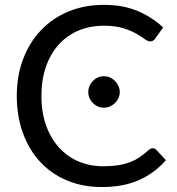

<svg xmlns="http://www.w3.org/2000/svg" viewBox="-20 -744 710 772"><path d="M594.5 -148Q602.5 -148 608.5 -141.5L647 -100Q603 -49 540.2 -20.5Q477.5 8 388.5 8Q311.5 8 248.5 -18.8Q185.5 -45.5 141 -93.8Q96.5 -142 72 -209.5Q47.5 -277 47.5 -358Q47.5 -439 73 -506.5Q98.5 -574 144.8 -622.5Q191 -671 255.5 -697.8Q320 -724.5 398 -724.5Q474.5 -724.5 533 -700Q591.5 -675.5 636 -633.5L604 -589Q601 -584 596.2 -580.8Q591.5 -577.5 583.5 -577.5Q574.5 -577.5 561.5 -587.2Q548.5 -597 527.5 -609Q506.5 -621 475 -630.8Q443.5 -640.5 397.5 -640.5Q342 -640.5 296 -621.2Q250 -602 216.8 -565.5Q183.5 -529 165 -476.5Q146.5 -424 146.5 -358Q146.5 -291 165.8 -238.5Q185 -186 218.2 -149.8Q251.5 -113.5 296.8 -94.5Q342 -75.5 394.5 -75.5Q426.5 -75.5 452.2 -79.2Q478 -83 499.8 -91Q521.5 -99 540.2 -111.2Q559 -123.5 577.5 -140.5Q586 -148 594.5 -148ZM461.5 -373.5Q461.5 -360.5 456.2 -349.2Q451 -338 442.2 -329.5Q433.5 -321 422 -316Q410.5 -311 397.5 -311Q384.5 -311 373.2 -316Q362 -321 353.5 -329.5Q345 -338 340 -349.2Q335 -360.5 335 -373.5Q335 -386.5 340 -398.2Q345 -410 353.5 -418.8Q362 -427.5 373.2 -432.5Q384.5 -437.5 397.5 -437.5Q410.5 -437.5 422 -432.5Q433.5 -427.5 442.2 -418.8Q451 -410 456.2 -398.2Q461.5 -386.5 461.5 -373.5Z"/></svg>

Font: Lato 2
Style: Regular
Weight: 400
Designer: Lukasz Dziedzic with Adam Twardoch and Botio Nikoltchev
Foundry: tyPoland Lukasz Dziedzic
Version: Version 2.015; 2015-08-06; http://www.latofonts.com/